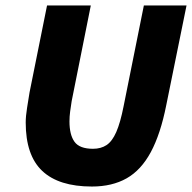

<svg xmlns="http://www.w3.org/2000/svg" viewBox="-20 -670 702 702"><path d="M316 12Q195 12 134.5 -45Q74 -102 74 -222Q74 -245 79 -276Q84 -307 88 -332L152 -650H312L242 -300Q239 -281 236.5 -262.5Q234 -244 234 -226Q234 -177 252.5 -151.5Q271 -126 320 -126Q349 -126 369.5 -139.5Q390 -153 405 -187Q420 -221 432 -282L506 -650H662L588 -286Q567 -180 531.5 -114Q496 -48 443 -18Q390 12 316 12Z"/></svg>

Font: Source Sans 3 ExtraLight Black
Style: Italic
Weight: 900
Italic angle: -11°
Version: Version 3.052;hotconv 1.1.0;makeotfexe 2.6.0